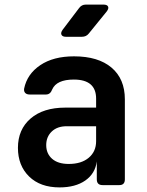

<svg xmlns="http://www.w3.org/2000/svg" viewBox="-20 -805 640 835"><path d="M239 10Q155 10 106.5 -37.5Q58 -85 58 -162Q58 -242 113 -289.5Q168 -337 264 -337H398V-376Q398 -459 301 -459Q226 -459 207 -416Q199 -394 180 -394H109Q96 -394 89.5 -401Q83 -408 85 -420Q98 -483 155 -521.5Q212 -560 302 -560Q407 -560 465 -511Q523 -462 523 -373V-25Q523 0 499 0H426Q401 0 401 -25V-103Q394 -50 351 -20Q308 10 239 10ZM279 -92Q334 -92 366 -119Q398 -146 398 -191V-256H270Q229 -256 205 -233Q181 -210 181 -174Q181 -137 206.5 -114.5Q232 -92 279 -92ZM267 -645Q252 -645 247.5 -653.5Q243 -662 252 -675L324 -770Q335 -785 353 -785H430Q446 -785 450 -776.5Q454 -768 444 -755L366 -659Q355 -645 336 -645Z"/></svg>

Font: Pitagon Sans Mono
Style: Bold
Weight: 700
Monospace: yes
Designer: Travis Tran
Foundry: Pitagon
Version: Version 1.001; ttfautohint (v1.8.4.7-5d5b);gftools[0.9.26]